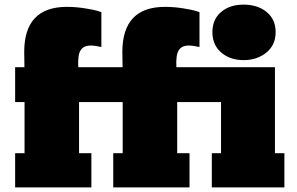

<svg xmlns="http://www.w3.org/2000/svg" viewBox="-20 -816 1292 836"><path d="M85.4 -589.4Q85.4 -786.1 271 -786.1Q310.1 -786.1 349.4 -779.8Q388.7 -773.4 401.6 -769.5Q414.6 -765.6 421.4 -763.2V-611.3Q393.1 -617.7 374.5 -617.7Q343.8 -617.7 330.8 -596.9Q317.9 -576.2 320.8 -523.4H513.7Q513.7 -524.9 512.7 -589.4Q512.7 -786.1 698.2 -786.1Q737.3 -786.1 776.6 -779.8Q815.9 -773.4 828.9 -769.5Q841.8 -765.6 848.6 -763.2V-611.3Q820.3 -617.7 801.8 -617.7Q771 -617.7 758.1 -596.9Q745.1 -576.2 748 -523.4H1177.2V-148.9H1218.3V0H902.3V-148.9H942.4V-371.6H751.5V-148.9H805.2V0H473.1V-148.9H514.2V-371.6H324.2V-148.9H377.9V0H45.9V-148.9H86.9V-371.6H45.9V-523.4H86.4Q86.4 -524.9 85.4 -589.4ZM1040 -554.2Q981.9 -554.2 943.4 -587.2Q904.8 -620.1 904.8 -676.3Q904.8 -731.4 942.6 -763.7Q980.5 -795.9 1040 -795.9Q1102.1 -795.9 1141.1 -763.7Q1180.2 -731.4 1180.2 -676.3Q1180.2 -620.1 1139.9 -587.2Q1099.6 -554.2 1040 -554.2Z"/></svg>

Font: Bevan
Style: Regular
Weight: 400
Foundry: vernon adams
Version: Version 1.000